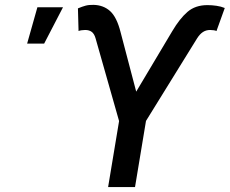

<svg xmlns="http://www.w3.org/2000/svg" viewBox="-20 -757 930 777"><path d="M417.5 0 461.9 -267.1 366.7 -602.1Q361.8 -619.6 351.6 -627.7Q341.3 -635.7 324.7 -635.7Q317.9 -635.7 309.6 -634.5Q301.3 -633.3 297.9 -631.3L295.4 -723.1Q313 -730.5 326.4 -734.1Q339.8 -737.8 358.9 -737.3Q398.9 -736.3 425.8 -711.9Q452.6 -687.5 467.8 -627.4L531.2 -386.2L676.8 -630.4Q707 -681.6 738.8 -709Q770.5 -736.3 819.3 -736.3Q837.4 -736.3 856 -733.6Q874.5 -731 889.6 -724.6L856 -631.3Q853.5 -633.3 845.5 -634.5Q837.4 -635.7 830.6 -635.7Q814 -635.7 801.3 -627.4Q788.6 -619.1 777.8 -602.1L570.8 -267.6L526.4 0ZM89.8 -580.6 131.3 -727.5H234.9L158.7 -580.6Z"/></svg>

Font: Inter 20pt Medium
Style: Italic
Weight: 500
Italic angle: -9.3988°
Version: Version 4.001;git-66647c0bb